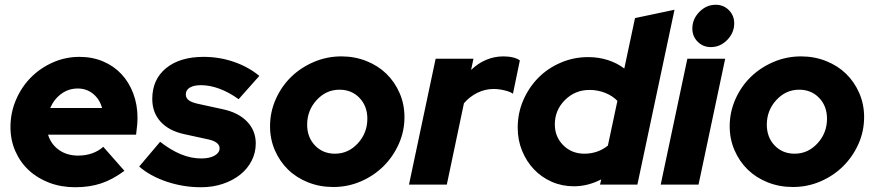

<svg xmlns="http://www.w3.org/2000/svg" viewBox="-20 -776 3678 807"><path d="M503 -58Q453 -21 404.5 -5Q356 11 296 11Q237 11 187 -8Q137 -27 101 -60.5Q65 -94 44.5 -140.5Q24 -187 24 -242Q24 -302 47 -356Q70 -410 109.5 -450Q149 -490 202 -513.5Q255 -537 314 -537Q368 -537 413 -518Q458 -499 490 -465Q522 -431 540 -383.5Q558 -336 558 -280Q558 -269 557 -255Q556 -241 552 -210H182Q194 -170 227.5 -146Q261 -122 309 -122Q340 -122 367 -131.5Q394 -141 414 -159ZM307 -404Q268 -404 237.5 -381.5Q207 -359 191 -322H409Q399 -359 371.5 -381.5Q344 -404 307 -404Z M565 -76 653 -180Q698 -145 740.5 -127.5Q783 -110 826 -110Q861 -110 882 -122Q903 -134 903 -153Q903 -166 891 -175.5Q879 -185 856 -190L755 -212Q690 -226 655 -264.5Q620 -303 620 -360Q620 -442 678 -489.5Q736 -537 836 -537Q902 -537 963 -516Q1024 -495 1070 -457L983 -359Q943 -388 902.5 -403Q862 -418 825 -418Q795 -418 778 -408Q761 -398 761 -379Q761 -364 773.5 -354.5Q786 -345 815 -339L916 -317Q982 -303 1018.5 -265Q1055 -227 1055 -173Q1055 -134 1037.5 -100Q1020 -66 989 -41.5Q958 -17 916 -3Q874 11 825 11Q750 11 680.5 -12.5Q611 -36 565 -76Z M1115 -245Q1115 -305 1139 -359Q1163 -413 1203.5 -452.5Q1244 -492 1299 -515.5Q1354 -539 1415 -539Q1471 -539 1520 -519.5Q1569 -500 1604 -466Q1639 -432 1659.5 -385Q1680 -338 1680 -284Q1680 -224 1656 -170.5Q1632 -117 1591.5 -77Q1551 -37 1496.5 -13.5Q1442 10 1381 10Q1324 10 1275 -9.5Q1226 -29 1191 -63Q1156 -97 1135.5 -144Q1115 -191 1115 -245ZM1388 -130Q1444 -130 1484 -173.5Q1524 -217 1524 -277Q1524 -330 1491 -364.5Q1458 -399 1407 -399Q1351 -399 1311 -355.5Q1271 -312 1271 -252Q1271 -199 1304 -164.5Q1337 -130 1388 -130Z M1699 0 1811 -529H1970L1960 -482Q1989 -510 2023.5 -524.5Q2058 -539 2096 -539Q2118 -539 2136.5 -534.5Q2155 -530 2165 -522L2136 -382Q2126 -390 2101.5 -396Q2077 -402 2055 -402Q2019 -402 1986.5 -386Q1954 -370 1930 -342L1858 0Z M2502 0 2507 -22Q2480 -8 2451 -0.5Q2422 7 2392 7Q2342 7 2299 -12Q2256 -31 2224.5 -64Q2193 -97 2174.5 -142Q2156 -187 2156 -239Q2156 -301 2179.5 -355Q2203 -409 2242.5 -449Q2282 -489 2336.5 -512.5Q2391 -536 2452 -536Q2496 -536 2535 -523.5Q2574 -511 2604 -488L2649 -700L2815 -735L2659 0ZM2312 -253Q2312 -201 2347.5 -165.5Q2383 -130 2436 -130Q2464 -130 2489 -138.5Q2514 -147 2535 -164L2575 -352Q2555 -373 2524 -385.5Q2493 -398 2458 -398Q2397 -398 2354.5 -355.5Q2312 -313 2312 -253Z M2968 -578Q2935 -578 2912.5 -600.5Q2890 -623 2890 -656Q2890 -696 2919.5 -726Q2949 -756 2988 -756Q3021 -756 3043.5 -733.5Q3066 -711 3066 -678Q3066 -638 3036.5 -608Q3007 -578 2968 -578ZM3028 -529 2916 0H2757L2869 -529Z M3047 -245Q3047 -305 3071 -359Q3095 -413 3135.5 -452.5Q3176 -492 3231 -515.5Q3286 -539 3347 -539Q3403 -539 3452 -519.5Q3501 -500 3536 -466Q3571 -432 3591.5 -385Q3612 -338 3612 -284Q3612 -224 3588 -170.5Q3564 -117 3523.5 -77Q3483 -37 3428.5 -13.5Q3374 10 3313 10Q3256 10 3207 -9.5Q3158 -29 3123 -63Q3088 -97 3067.5 -144Q3047 -191 3047 -245ZM3320 -130Q3376 -130 3416 -173.5Q3456 -217 3456 -277Q3456 -330 3423 -364.5Q3390 -399 3339 -399Q3283 -399 3243 -355.5Q3203 -312 3203 -252Q3203 -199 3236 -164.5Q3269 -130 3320 -130Z"/></svg>

Font: Red Hat Display Black
Style: Italic
Weight: 900
Italic angle: -12°
Designer: Pentagram / MCKL
Foundry: Pentagram / MCKL
Version: Version 1.003; Red Hat Display Black Italic